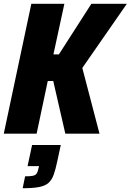

<svg xmlns="http://www.w3.org/2000/svg" viewBox="-21 -708 692 1017"><path d="M-1 0 145 -688H320L262 -420H291L463 -688H651L415 -348L506 0H325L261 -279H232L173 0ZM99 289 112 226Q140 226 153.5 223Q167 220 173 211.5Q179 203 182 187L186 172H125L149 60H301L282 148Q273 191 263 218.5Q253 246 235 261.5Q217 277 184.5 283Q152 289 99 289Z"/></svg>

Font: Saira SemiCondensed ExtraBold
Style: Italic
Weight: 800
Width: 4
Italic angle: -12°
Designer: Hector Gatti with collaboration of the Omnibus-Type team
Foundry: Omnibus-Type
Version: Version 1.101